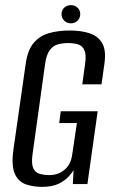

<svg xmlns="http://www.w3.org/2000/svg" viewBox="-20 -718 442 749"><path d="M144 11Q109 11 80.5 1Q52 -9 38 -39.5Q24 -70 32 -132L80 -467Q87 -521 110.5 -549.5Q134 -578 170.5 -588.5Q207 -599 252 -599Q297 -599 330 -588Q363 -577 379 -549Q395 -521 387 -467L376 -389H301L312 -469Q317 -504 309.5 -521.5Q302 -539 285.5 -544.5Q269 -550 246 -550Q223 -550 204.5 -544.5Q186 -539 173.5 -521.5Q161 -504 156 -469L107 -117Q102 -81 109 -63.5Q116 -46 133 -40.5Q150 -35 173 -35Q207 -35 232 -56Q257 -77 262 -117L280 -238H211L217 -284H361L321 0H264L267 -54Q263 -48 259 -42.5Q255 -37 251 -33Q235 -14 209.5 -1.5Q184 11 144 11ZM257 -627Q241 -627 230.5 -637.5Q220 -648 220 -663Q220 -678 230.5 -688Q241 -698 257 -698Q272 -698 282.5 -688Q293 -678 293 -663Q293 -648 282.5 -637.5Q272 -627 257 -627Z"/></svg>

Font: Alumni Sans Thin Medium
Style: Italic
Weight: 500
Italic angle: -8°
Version: Version 1.016